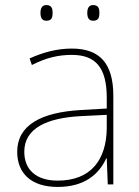

<svg xmlns="http://www.w3.org/2000/svg" viewBox="-20 -795 551 759"><path d="M140 -744C140 -727 145 -713 163 -713C185 -713 188 -727 188 -744C188 -760 185 -775 163 -775C145 -775 140 -760 140 -744ZM325 -744C325 -727 330 -713 348 -713C370 -713 373 -727 373 -744C373 -760 370 -775 348 -775C330 -775 325 -760 325 -744ZM264 -603C205 -603 150 -588 97 -564L106 -538C163 -567 211 -578 264 -578C357 -578 402 -529 402 -409V-366L299 -360C142 -351 48 -300 48 -195C48 -111 102 -56 208 -56C316 -56 372 -108 400 -169H402L406 -66H428V-416C428 -546 373 -603 264 -603ZM301 -336 402 -341V-286C400 -165 341 -81 208 -81C123 -81 76 -124 76 -195C76 -288 165 -329 301 -336Z"/></svg>

Font: Noto Sans Malayalam UI Thin
Style: Regular
Weight: 100
Designer: Jelle Bosma - Monotype Design Team
Foundry: Monotype Imaging Inc.
Version: Version 2.104